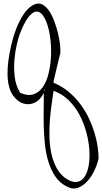

<svg xmlns="http://www.w3.org/2000/svg" viewBox="-20 -565 578 1087"><path d="M358.4 491.2Q317.4 470.7 292.5 433.1Q267.6 395.5 253.4 348.6Q239.3 301.8 233.9 248.5Q228.5 195.3 227.5 143.6Q226.6 91.8 227.5 43.9Q228.5 -3.9 227.5 -40Q210.9 -1 178.7 15.1Q146.5 31.2 113.3 21.5Q80.1 11.7 54.2 -23.9Q28.3 -59.6 23.4 -123Q21.5 -148.4 23.9 -185.5Q26.4 -222.7 34.2 -264.6Q42 -306.6 54.2 -349.6Q66.4 -392.6 84 -430.7Q101.6 -468.8 123.5 -497.6Q145.5 -526.4 172.9 -539.1Q198.2 -550.8 219.7 -539.6Q241.2 -528.3 258.3 -502.9Q275.4 -477.5 288.1 -442.9Q300.8 -408.2 309.1 -373.5Q317.4 -338.9 320.3 -308.6Q323.2 -278.3 321.3 -262.7Q321.3 -261.7 317.9 -249Q314.5 -236.3 310.1 -218.3Q305.7 -200.2 300.8 -179.2Q295.9 -158.2 291.5 -140.1Q287.1 -122.1 284.7 -109.9Q282.2 -97.7 283.2 -96.7Q332 -76.2 369.6 -44.4Q407.2 -12.7 435.5 25.4Q463.9 63.5 483.4 105Q502.9 146.5 515.1 187Q527.3 227.5 532.7 264.6Q538.1 301.8 538.1 331.1Q533.2 358.4 517.6 393.6Q502 428.7 478.5 456.5Q455.1 484.4 424.3 497.1Q393.6 509.8 358.4 491.2ZM345.7 440.4Q383.8 467.8 411.6 465.3Q439.5 462.9 457 438.5Q474.6 414.1 481.9 373Q489.3 332 485.8 283.2Q482.4 234.4 468.3 182.1Q454.1 129.9 429.2 83.5Q404.3 37.1 367.7 1.5Q331.1 -34.2 283.2 -50.8Q278.3 -18.6 272.5 23.4Q266.6 65.4 262.7 111.3Q258.8 157.2 259.8 204.6Q260.7 252 269 295.9Q277.3 339.8 295.9 377.4Q314.5 415 345.7 440.4ZM93.8 -40Q136.7 -20.5 168.5 -30.8Q200.2 -41 221.2 -70.3Q242.2 -99.6 253.4 -143.1Q264.6 -186.5 268.1 -234.9Q271.5 -283.2 266.6 -331.5Q261.7 -379.9 250.5 -417.5Q239.3 -455.1 222.7 -478Q206.1 -501 185.1 -499.5Q164.1 -498 139.6 -466.3Q115.2 -434.6 88.9 -364.3Q84 -349.6 75.2 -313.5Q66.4 -277.3 62 -230.5Q57.6 -183.6 63 -132.8Q68.4 -82 93.8 -40ZM227.5 -52.7H234.4V-58.6Z"/></svg>

Font: Give You Glory
Style: Regular
Weight: 400
Designer: Kimberly Geswein
Foundry: Kimberly Geswein
Version: Version 1.002